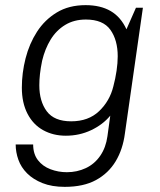

<svg xmlns="http://www.w3.org/2000/svg" viewBox="-20 -541 622 747"><path d="M232 186Q182 186 145.5 171.5Q109 157 85.5 133.5Q62 110 51.5 80.5Q41 51 41 21H109Q109 58 127.5 82Q146 106 176.5 117.5Q207 129 240 129Q280 129 314 113Q348 97 370 65Q392 33 398 -11L409 -91Q380 -56 334.5 -34.5Q289 -13 236 -13Q187 -13 148 -34.5Q109 -56 87 -98.5Q65 -141 65 -200Q65 -257 79.5 -314Q94 -371 124 -417.5Q154 -464 201 -492.5Q248 -521 313 -521Q371 -521 410.5 -498Q450 -475 472 -427L509 -511H536L466 -22Q458 40 430 86.5Q402 133 353.5 159.5Q305 186 232 186ZM257 -69Q324 -69 365.5 -108.5Q407 -148 421 -205Q429 -235 433.5 -265.5Q438 -296 438 -322Q438 -385 409.5 -425Q381 -465 314 -465Q268 -465 233.5 -444Q199 -423 177 -387Q155 -351 144 -305Q138 -276 135.5 -253Q133 -230 133 -209Q133 -147 162 -108Q191 -69 257 -69Z"/></svg>

Font: Chivo Medium ExtraLight
Style: Italic
Weight: 250
Italic angle: -8.05°
Version: Version 2.002